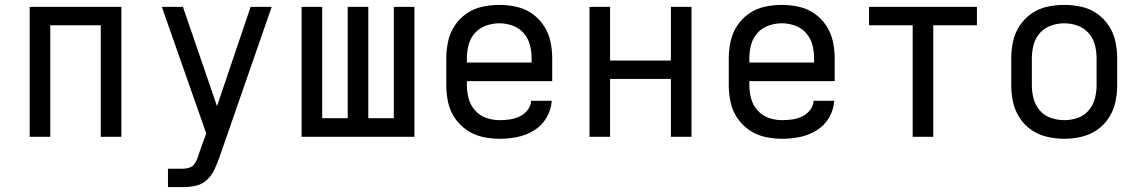

<svg xmlns="http://www.w3.org/2000/svg" viewBox="-20 -558 4648 783"><path d="M101 0H185V-455H391V0H475V-530H101Z M665 205H727Q753 205 778.5 199.5Q804 194 823.5 176Q843 158 854 134.5Q865 111 874 86L1088 -530H1002L865 -125L726 -530H640L821 -14L794 61Q790 74 785.5 86.5Q781 99 773.5 110Q766 121 753 125.5Q740 130 727 130H665Z M1210 0H1670V-530H1586V-76H1482V-530H1398V-76H1294V-530H1210Z M2018 8Q2055 8 2091 0.5Q2127 -7 2158.5 -26.5Q2190 -46 2209 -78.5Q2228 -111 2230 -147H2146Q2145 -126 2131.5 -109Q2118 -92 2099 -83Q2080 -74 2059.5 -71Q2039 -68 2018 -68Q1990 -68 1963.5 -77Q1937 -86 1918 -107Q1899 -128 1891.5 -155Q1884 -182 1884 -210V-227H2232V-320Q2232 -355 2224.5 -389.5Q2217 -424 2197.5 -453.5Q2178 -483 2149 -503Q2120 -523 2085.5 -530.5Q2051 -538 2016 -538Q1981 -538 1946.5 -530.5Q1912 -523 1883 -503Q1854 -483 1834.5 -453.5Q1815 -424 1807.5 -389.5Q1800 -355 1800 -320V-210Q1800 -175 1807.5 -140.5Q1815 -106 1835 -76.5Q1855 -47 1884.5 -27Q1914 -7 1948.5 0.5Q1983 8 2018 8ZM1884 -303V-320Q1884 -348 1891 -375Q1898 -402 1916.5 -423Q1935 -444 1962 -453.5Q1989 -463 2016 -463Q2044 -463 2070.5 -453.5Q2097 -444 2115.5 -423Q2134 -402 2141 -375Q2148 -348 2148 -320V-303Z M2384 0H2468V-236H2716V0H2800V-530H2716V-311H2468V-530H2384Z M3170 8Q3207 8 3243 0.5Q3279 -7 3310.5 -26.5Q3342 -46 3361 -78.5Q3380 -111 3382 -147H3298Q3297 -126 3283.5 -109Q3270 -92 3251 -83Q3232 -74 3211.5 -71Q3191 -68 3170 -68Q3142 -68 3115.5 -77Q3089 -86 3070 -107Q3051 -128 3043.5 -155Q3036 -182 3036 -210V-227H3384V-320Q3384 -355 3376.5 -389.5Q3369 -424 3349.5 -453.5Q3330 -483 3301 -503Q3272 -523 3237.5 -530.5Q3203 -538 3168 -538Q3133 -538 3098.5 -530.5Q3064 -523 3035 -503Q3006 -483 2986.5 -453.5Q2967 -424 2959.5 -389.5Q2952 -355 2952 -320V-210Q2952 -175 2959.5 -140.5Q2967 -106 2987 -76.5Q3007 -47 3036.5 -27Q3066 -7 3100.5 0.5Q3135 8 3170 8ZM3036 -303V-320Q3036 -348 3043 -375Q3050 -402 3068.5 -423Q3087 -444 3114 -453.5Q3141 -463 3168 -463Q3196 -463 3222.5 -453.5Q3249 -444 3267.5 -423Q3286 -402 3293 -375Q3300 -348 3300 -320V-303Z M3702 0H3786V-455H3964V-530H3524V-455H3702Z M4320 8Q4355 8 4389.5 0Q4424 -8 4453 -27.5Q4482 -47 4501.5 -77Q4521 -107 4528.5 -141Q4536 -175 4536 -210V-320Q4536 -355 4528.5 -389.5Q4521 -424 4501.5 -453.5Q4482 -483 4453 -503Q4424 -523 4389.5 -530.5Q4355 -538 4320 -538Q4285 -538 4250.5 -530.5Q4216 -523 4187 -503Q4158 -483 4138.5 -453.5Q4119 -424 4111.5 -389.5Q4104 -355 4104 -320V-210Q4104 -175 4111.5 -141Q4119 -107 4138.5 -77Q4158 -47 4187 -27.5Q4216 -8 4250.5 0Q4285 8 4320 8ZM4320 -68Q4293 -68 4266 -77Q4239 -86 4220.5 -107.5Q4202 -129 4195 -156Q4188 -183 4188 -210V-320Q4188 -348 4195 -375Q4202 -402 4220.5 -423Q4239 -444 4266 -453.5Q4293 -463 4320 -463Q4348 -463 4374.5 -453.5Q4401 -444 4419.5 -423Q4438 -402 4445 -375Q4452 -348 4452 -320V-210Q4452 -183 4445 -156Q4438 -129 4419.5 -107.5Q4401 -86 4374.5 -77Q4348 -68 4320 -68Z"/></svg>

Font: Iosevka SS01 Extended
Style: Regular
Weight: 400
Width: 7
Monospace: yes
Designer: Belleve Invis
Foundry: Belleve Invis
Version: Version 3.4.7; ttfautohint (v1.8.3)